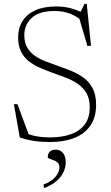

<svg xmlns="http://www.w3.org/2000/svg" viewBox="-20 -726 574 995"><path d="M418 -655.5 395.5 -659.5 418 -706H429.5L451.5 -489L433 -487.5L387.5 -642.5L428.5 -599.5Q384 -638.5 347 -653.8Q310 -669 263.5 -669Q182.5 -669 144.2 -633.2Q106 -597.5 106 -544Q106 -506 120.5 -480.5Q135 -455 160 -437.5Q185 -420 216.8 -407.8Q248.5 -395.5 283 -383.5Q317.5 -371.5 351.8 -357.5Q386 -343.5 414.8 -322Q443.5 -300.5 460.8 -267Q478 -233.5 478 -183.5Q478 -118 448.2 -75Q418.5 -32 365 -11Q311.5 10 239.5 10Q192.5 10 155.5 4.2Q118.5 -1.5 82.5 -13.5L52 -186H70.5L136.5 -8L93 -47Q127.5 -27.5 164.2 -20.8Q201 -14 240.5 -14Q300 -14 346.2 -30Q392.5 -46 418.8 -80.5Q445 -115 445 -170Q445 -214 428 -243.2Q411 -272.5 383 -291.5Q355 -310.5 321.2 -323.5Q287.5 -336.5 253 -348.5Q219 -361 186.8 -375Q154.5 -389 129.2 -408.8Q104 -428.5 89 -458.5Q74 -488.5 74 -532Q74 -580 96.2 -616Q118.5 -652 162.2 -672.2Q206 -692.5 270.5 -692.5Q315 -692.5 351 -682Q387 -671.5 418 -655.5ZM205.5 230Q250 213.5 269 188.5Q288 163.5 288 141.5Q288 126 279 117.2Q270 108.5 257.8 104.2Q245.5 100 236.5 96.5Q227.5 93 227.5 88Q227.5 71 237.8 60.2Q248 49.5 269 49.5Q290.5 49.5 305.5 65.8Q320.5 82 320.5 116Q320.5 140.5 309.2 165.2Q298 190 273.2 211.8Q248.5 233.5 208 249Z"/></svg>

Font: Newsreader ExtraLight
Style: Regular
Weight: 250
Designer: Hugues Gentile
Foundry: Production Type
Version: Version 1.003